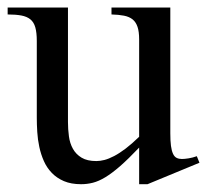

<svg xmlns="http://www.w3.org/2000/svg" viewBox="-20 -467 541 502"><path d="M365.7 14.6H343.8V-81.1Q315.4 -51.3 294.2 -32.7Q272.9 -14.2 255.6 -3.7Q238.3 6.8 223.1 10.7Q208 14.6 191.9 14.6Q166 14.6 147.2 6.6Q128.4 -1.5 115.5 -14.9Q102.5 -28.3 94.7 -45.9Q86.9 -63.5 82.8 -82.8Q78.6 -102.1 77.4 -122.1Q76.2 -142.1 76.2 -159.7V-359.9Q76.2 -381.8 72.3 -395.5Q68.4 -409.2 59.3 -416.5Q50.3 -423.8 35.6 -426.5Q21 -429.2 0 -429.2V-447.3H157.7V-147.9Q157.7 -128.9 160.2 -110.6Q162.6 -92.3 170.7 -77.9Q178.7 -63.5 193.4 -54.7Q208 -45.9 231.9 -45.9Q241.7 -45.9 253.2 -48.8Q264.6 -51.8 278.6 -59.1Q292.5 -66.4 308.6 -78.6Q324.7 -90.8 343.8 -109.4V-363.8Q343.8 -384.3 339.6 -396.7Q335.4 -409.2 326.7 -416.3Q317.9 -423.3 304.2 -426Q290.5 -428.7 271.5 -429.2V-447.3H425.3V-118.7Q425.3 -98.6 427 -85.7Q428.7 -72.8 432.4 -64.9Q436 -57.1 441.9 -54.2Q447.8 -51.3 455.6 -51.3Q462.4 -51.3 473.1 -53Q483.9 -54.7 494.6 -58.6L501.5 -41.5Z"/></svg>

Font: Doulos SIL Cyr
Style: Regular
Weight: 400
Designer: Walt Agee, Victor Gaultney, Peter Martin, Debbi Hosken, Becca Hirsbrunner
Foundry: SIL International
Version: Version 5.000